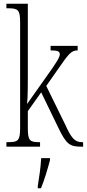

<svg xmlns="http://www.w3.org/2000/svg" viewBox="-20 -780 462 1021"><path d="M14 0H193V-24H190C139 -24 128 -31 128 -99V-189L199 -289L290 -101C334 -10 352 0 415 0H422V-24H416C376 -24 358 -49 327 -117L226 -323L282 -403C344 -492 357 -512 393 -512V-536H249V-512C287 -512 298 -507 298 -491C298 -476 282 -449 223 -367L124 -227C128 -263 128 -337 128 -373V-760H14V-736H21C76 -736 87 -729 87 -661V-100C87 -31 76 -24 21 -24H14ZM181 208V221H198C215 181 235 113 246 71V61H199C196 113 189 160 181 208Z"/></svg>

Font: Noto Serif Lao ExtraCondensed ExtraLight
Style: Regular
Weight: 200
Width: 2
Designer: Monotype Design Team
Foundry: Monotype Imaging Inc.
Version: Version 2.003